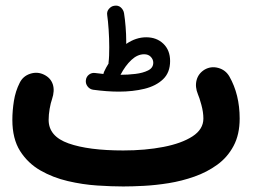

<svg xmlns="http://www.w3.org/2000/svg" viewBox="-20 -613 910 690"><path d="M288.6 -324.7Q290 -337.4 300 -345Q310.1 -352.5 322.3 -350.6Q337.4 -348.6 351.6 -347.2Q352.1 -350.6 353.5 -354Q360.8 -370.1 370.1 -384.8Q370.1 -387.2 370.1 -388.7Q371.6 -399.9 372.1 -413.6Q372.6 -427.2 372.6 -443.4Q372.6 -474.6 370.4 -506.6Q368.2 -538.6 365.2 -559.1Q363.3 -571.8 371.6 -581.3Q379.9 -590.8 390.6 -592.3Q404.8 -594.7 414.3 -586.2Q423.8 -577.6 425.8 -565.4Q429.2 -544.4 431.4 -516.8Q433.6 -489.3 433.6 -466.3Q433.6 -460.4 433.6 -455.1Q468.3 -479 505.4 -479Q543 -479 567.1 -455.8Q591.3 -432.6 591.3 -393.6Q591.3 -352.5 566.2 -328.4Q541 -304.2 499.3 -293.9Q457.5 -283.7 407.2 -283.7Q364.7 -283.7 314.5 -290.5Q302.2 -292.5 294.7 -302.5Q287.1 -312.5 288.6 -324.7ZM498 -418Q474.1 -418 452.1 -397.5Q430.2 -377 413.1 -344.2Q439.5 -344.2 466.6 -347.4Q493.7 -350.6 512.2 -359.9Q530.8 -369.1 530.8 -387.7Q530.8 -399.4 522 -408.7Q513.2 -418 498 -418ZM24.4 -182.1Q24.4 -215.3 30 -250.5Q35.6 -285.6 50.8 -315.4Q62.5 -339.4 88.4 -347.9Q114.3 -356.4 138.2 -344.7Q162.1 -333 169.7 -310.1Q177.2 -287.1 167 -256.8Q162.1 -243.2 158.4 -221.9Q154.8 -200.7 154.8 -182.1Q154.8 -123 226.3 -97.7Q297.9 -72.3 422.9 -72.3Q502 -72.3 567.4 -85Q632.8 -97.7 671.9 -123Q710.9 -148.4 710.9 -187Q710.9 -210 703.6 -236.6Q696.3 -263.2 691.4 -273.9Q680.2 -300.8 686.5 -325Q692.9 -349.1 715.3 -362.8Q738.3 -376 764.4 -368.9Q790.5 -361.8 804.2 -338.4Q841.3 -273.4 841.3 -187Q841.3 -129.4 819.3 -88.4Q797.4 -47.4 760.5 -20.8Q723.6 5.9 678.5 21.7Q633.3 37.6 586.2 45.2Q539.1 52.7 496.6 54.9Q454.1 57.1 422.9 57.1Q381.8 57.1 329.6 53.7Q277.3 50.3 223.9 37.8Q170.4 25.4 125.2 -0.5Q80.1 -26.4 52.2 -70.3Q24.4 -114.3 24.4 -182.1Z"/></svg>

Font: Mikhak-DS2-FD Bold
Style: Regular
Weight: 700
Designer: Amin Abedi
Version: Version 3.4